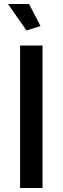

<svg xmlns="http://www.w3.org/2000/svg" viewBox="-20 -937 312 957"><path d="M80 0V-710H192V0ZM20 -917H125L182 -807L112 -785Z"/></svg>

Font: Oxford Sans SemiBold
Style: Regular
Weight: 600
Designer: Matt McInerney, Pablo Impallari, Rodrigo Fuenzalida
Foundry: Matt McInerney, Pablo Impallari, Rodrigo Fuenzalida
Version: Version 3.000g; ttfautohint (v1.5) -l 8 -r 28 -G 28 -x 14 -D